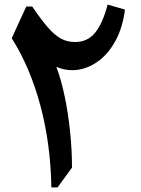

<svg xmlns="http://www.w3.org/2000/svg" viewBox="-20 -812 613 832"><path d="M446.3 -792 521.5 -770.5Q511.7 -693.8 481.9 -637.9Q452.1 -582 409.4 -549.6Q366.7 -517.1 318.6 -509.8Q270.5 -502.4 224.1 -522.5Q245.6 -465.8 260.7 -392.3Q275.9 -318.8 283.9 -239.7Q292 -160.6 292 -85.9L229.5 0H202.6Q199.2 -190.9 154.5 -356.2Q109.9 -521.5 30.8 -646.5L93.8 -783.7H119.6Q159.2 -725.6 188.7 -691.9Q218.3 -658.2 245.4 -644Q272.5 -629.9 304.7 -629.9Q359.9 -629.9 392.8 -671.1Q425.8 -712.4 446.3 -792Z"/></svg>

Font: Pinar-FD SemiBold
Style: Regular
Weight: 600
Designer: Amin Abedi
Version: Version 2.000